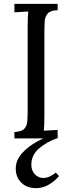

<svg xmlns="http://www.w3.org/2000/svg" viewBox="-20 -720 375 999"><path d="M280 -667Q243 -666 228.5 -650Q214 -634 212.5 -607Q211 -580 211 -544V-119Q211 -66 208 -40Q226 -41 244 -42Q262 -43 280 -44V0H55V-33Q93 -35 107 -50.5Q121 -66 122.5 -93.5Q124 -121 124 -156V-588Q124 -630 127 -660Q109 -659 91 -658Q73 -657 55 -656V-700H280ZM168 259Q120 259 91 230.5Q62 202 62 157Q62 114 94 78Q126 42 175 15.5Q224 -11 275 -26V0Q222 19 182.5 53Q143 87 143 137Q143 168 161.5 187Q180 206 205 206Q223 206 239.5 198Q256 190 270 178L287 196Q268 220 236 239.5Q204 259 168 259Z"/></svg>

Font: Lora
Style: Regular
Weight: 400
Designer: Olga Karpushina, Alexei Vanyashin (Cyrillic)
Foundry: Cyreal
Version: Version 3.005; ttfautohint (v1.8.4.7-5d5b)